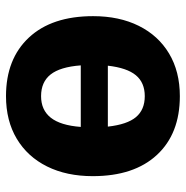

<svg xmlns="http://www.w3.org/2000/svg" viewBox="-10 -578 605 624"><g transform="rotate(90 292.0 -265.5)"><path d="M552 -265Q552 -180 520.5 -116.5Q489 -53 430.5 -18Q372 17 292 17Q171 17 101.5 -57.5Q32 -132 32 -266Q32 -351 63.5 -414.5Q95 -478 153.5 -513Q212 -548 292 -548Q414 -548 483 -473.5Q552 -399 552 -265ZM193 -314H391Q384 -377 360 -405.5Q336 -434 292 -434Q248 -434 224 -405Q200 -376 193 -314ZM392 -226H192Q197 -159 221.5 -128Q246 -97 292 -97Q337 -97 362 -128.5Q387 -160 392 -226Z"/></g></svg>

Font: Fira Sans BGR
Style: Bold
Weight: 700
Designer: bBox Type GmbH & Carrois Corporate GbR & Edenspiekermann AG
Foundry: bBox Type GmbH & Carrois Corporate GbR & Edenspiekermann AG
Version: Version 4.301